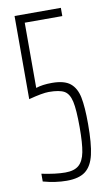

<svg xmlns="http://www.w3.org/2000/svg" viewBox="-81 -730 441 780"><g transform="rotate(-10 139.0 -340.0)"><path d="M33 -6V-38Q91 -26 130 -26Q167 -26 186 -42.5Q205 -59 212 -95Q219 -131 219 -197Q219 -270 211.5 -303.5Q204 -337 184 -348.5Q164 -360 120 -360Q94 -360 37 -345V-688H228V-654H73V-385Q100 -394 139 -394Q190 -394 214.5 -374Q239 -354 247 -314.5Q255 -275 255 -204Q255 -123 244.5 -78Q234 -33 207.5 -12.5Q181 8 130 8Q84 8 33 -6Z"/></g></svg>

Font: Saira Ultra Condensed Thin
Style: Regular
Weight: 100
Width: 1
Designer: Hector Gatti with collaboration of the Omnibus-Type team
Foundry: Omnibus-Type
Version: Version 1.001; ttfautohint (v1.8)